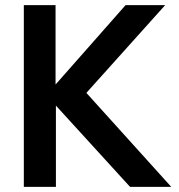

<svg xmlns="http://www.w3.org/2000/svg" viewBox="-20 -731 700 751"><path d="M198.7 0V-317.9L488.8 0H649.9L317.9 -367.7L626 -710.9H471.2L197.3 -400.4V-710.9H73.2V0Z"/></svg>

Font: Ride
Style: Bold
Weight: 700
Version: Version 3.000